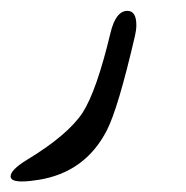

<svg xmlns="http://www.w3.org/2000/svg" viewBox="-88 -252 343 355"><path d="M161.6 -186Q130.4 -51.3 109.4 -10.7Q69.3 66.9 -17.1 80.6Q-35.2 83.5 -47.4 83.5Q-68.4 83.5 -68.4 74.2Q-68.4 62 -38.1 43.5Q37.6 -2.4 64.9 -43.9Q90.8 -84.5 116.2 -190.9Q126 -231.9 147.5 -231.9Q164.1 -231.9 164.1 -205.6Q164.1 -196.8 161.6 -186Z"/></svg>

Font: Dima Nastaligh Tahriri
Style: regular
Weight: 400
Designer: R.Balvardi
Foundry: Dima Software Group
Version: Version 1.00;November 13, 2018;FontCreator 11.5.0.2427 64-bi